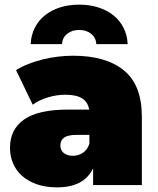

<svg xmlns="http://www.w3.org/2000/svg" viewBox="-20 -797 679 827"><path d="M365 -216H309Q273 -216 256.5 -204.5Q240 -193 240 -170Q240 -151 254 -138.5Q268 -126 294 -126Q317 -126 336.5 -138.5Q356 -151 365 -178ZM226 10Q176 10 138 -3.5Q100 -17 74.5 -40Q49 -63 36 -94Q23 -125 23 -160Q23 -240 84 -282.5Q145 -325 273 -325H364Q359 -357 334 -373Q309 -389 261 -389Q224 -389 186 -377.5Q148 -366 121 -346L49 -495Q73 -510 102.5 -521.5Q132 -533 164 -541Q196 -549 229.5 -553Q263 -557 295 -557Q436 -557 513.5 -494Q591 -431 591 -294V0H381V-72Q342 10 226 10ZM112 -607Q114 -646 130 -677.5Q146 -709 173.5 -731Q201 -753 238.5 -765Q276 -777 321 -777Q366 -777 403.5 -765Q441 -753 468.5 -731Q496 -709 512 -677.5Q528 -646 530 -607H395Q393 -635 372.5 -651.5Q352 -668 321 -668Q290 -668 269.5 -651.5Q249 -635 247 -607Z"/></svg>

Font: Montserrat-Alt1 Black
Style: Regular
Weight: 900
Designer: Differentunic
Foundry: Differentunic
Version: Version 7.222